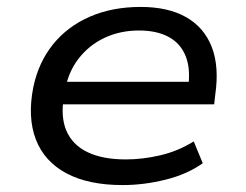

<svg xmlns="http://www.w3.org/2000/svg" viewBox="-20 -525 710 554"><path d="M334 9Q235 9 171.5 -25Q108 -59 83.5 -122.5Q59 -186 76 -273Q91 -345 133 -397Q175 -449 239.5 -477Q304 -505 386 -505Q465 -505 517 -475.5Q569 -446 591 -389.5Q613 -333 601 -251L598 -224H139L149 -289H548L522 -266Q531 -323 516.5 -361Q502 -399 467.5 -418Q433 -437 381 -437Q327 -437 282 -416Q237 -395 206.5 -355.5Q176 -316 167 -261L165 -249Q154 -189 171.5 -148Q189 -107 232.5 -86Q276 -65 343 -65Q392 -65 443 -77Q494 -89 539 -117L565 -54Q520 -22 457.5 -6.5Q395 9 334 9Z"/></svg>

Font: Nunito Sans 7pt SemiExpanded
Style: Italic
Weight: 400
Width: 6
Italic angle: -9°
Designer: Vernon Adams
Foundry: Vernon Adams
Version: Version 3.101;gftools[0.9.27]